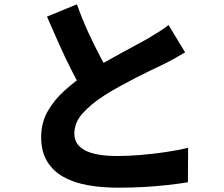

<svg xmlns="http://www.w3.org/2000/svg" viewBox="-20 -823 1040 891"><path d="M839 -580Q814 -565 788 -550.5Q762 -536 733 -522Q710 -511 677.5 -495.5Q645 -480 607.5 -460.5Q570 -441 532.5 -420.5Q495 -400 461 -378Q401 -339 363 -296.5Q325 -254 325 -203Q325 -151 375 -125Q425 -99 525 -99Q576 -99 634.5 -104Q693 -109 750.5 -117.5Q808 -126 853 -137L852 23Q808 30 758.5 35.5Q709 41 652 44.5Q595 48 529 48Q453 48 388 36.5Q323 25 274.5 -2Q226 -29 198.5 -74.5Q171 -120 171 -186Q171 -253 201 -306Q231 -359 280.5 -403.5Q330 -448 389 -487Q423 -510 462 -532Q501 -554 538.5 -574.5Q576 -595 608.5 -612.5Q641 -630 664 -643Q694 -661 717.5 -675.5Q741 -690 762 -707ZM337 -803Q361 -735 389 -674Q417 -613 445 -560.5Q473 -508 496 -465L369 -392Q342 -438 312.5 -496Q283 -554 254.5 -617.5Q226 -681 198 -746Z"/></svg>

Font: Noto Sans JP ExtraBold
Style: Regular
Weight: 800
Designer: Ryoko NISHIZUKA  (kana, bopomofo & ideographs); Paul D. Hunt (Latin, Greek & Cyrillic); Sandoll Communications , Soo-you
Foundry: Adobe
Version: Version 2.004-H2;hotconv 1.0.118;makeotfexe 2.5.65603